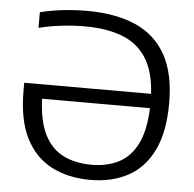

<svg xmlns="http://www.w3.org/2000/svg" viewBox="-53 -804 877 867"><g transform="rotate(5 385.0 -370.5)"><path d="M387.5 9.5Q286.5 9.5 211 -29.8Q135.5 -69 94 -151.5Q52.5 -234 52.5 -364V-401.5H627.5Q621.5 -503.5 582 -564.5Q542.5 -625.5 472 -652.2Q401.5 -679 303.5 -679Q256 -679 201 -673Q146 -667 95 -654V-725Q148 -738 201.5 -743.8Q255 -749.5 308 -749.5Q436.5 -749.5 527 -710Q617.5 -670.5 665 -586Q712.5 -501.5 712.5 -367Q712.5 -236 672 -152.8Q631.5 -69.5 558.2 -30Q485 9.5 387.5 9.5ZM388 -59Q457.5 -59 510.2 -86Q563 -113 593.5 -173.8Q624 -234.5 628 -336.5H139Q143 -235 173.8 -174.2Q204.5 -113.5 259 -86.2Q313.5 -59 388 -59Z"/></g></svg>

Font: Encode Sans SemiExpanded SemiExpanded
Style: Regular
Weight: 400
Width: 6
Designer: Multiple Designers
Foundry: Impallari Type
Version: Version 3.000; ttfautohint (v1.8.3) -l 8 -r 50 -G 200 -x 14 